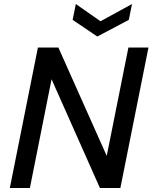

<svg xmlns="http://www.w3.org/2000/svg" viewBox="-20 -937 760 957"><path d="M720 -700 580 0H478L237 -542L129 0H29L169 -700H271L512 -160L620 -700ZM638 -917 622 -838 465 -755 342 -838 358 -917 481 -831Z"/></svg>

Font: Albert Sans Medium
Style: Italic
Weight: 500
Italic angle: -11.25°
Designer: Andreas Rasmussen
Foundry: a.Foundry
Version: Version 1.025